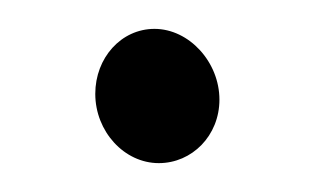

<svg xmlns="http://www.w3.org/2000/svg" viewBox="-20 -379 216 133"><path d="M46 -314C46 -288 66 -266 90 -266C113 -266 132 -285 132 -310C132 -336 111 -359 87 -359C64 -359 46 -339 46 -314Z"/></svg>

Font: Electronic
Style: Circ
Weight: 900
Version: Version 1.011